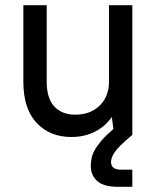

<svg xmlns="http://www.w3.org/2000/svg" viewBox="-20 -520 605 740"><path d="M435 200Q380 200 355 178Q330 156 330 120Q330 105 333 90Q336 75 345 58.5Q354 42 371 22Q388 2 417 -23L411 -69Q385 -32 345 -12Q305 8 255 8Q172 8 121 -46.5Q70 -101 70 -205V-500H160V-205Q160 -141 189.5 -109.5Q219 -78 270 -78Q327 -78 362.5 -111.5Q398 -145 400 -199V-500H490V0Q462 23 445.5 39.5Q429 56 421 68Q413 80 410.5 89Q408 98 408 105Q408 118 417 126Q426 134 445 134H490V200Z"/></svg>

Font: PT Root UI Web Medium
Style: Regular
Weight: 500
Designer: Vitaly Kuzmin
Foundry: ParaType Ltd.
Version: Version 1.001W